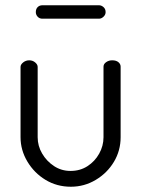

<svg xmlns="http://www.w3.org/2000/svg" viewBox="-20 -702 536 729"><path d="M249 7Q196 7 153 -19Q110 -45 84 -88.5Q58 -132 58 -181V-448Q58 -457 68 -465Q78 -473 91 -473Q104 -473 113.5 -465Q123 -457 123 -448V-181Q123 -148 140 -119Q157 -90 185 -71.5Q213 -53 248 -53Q284 -53 312 -71Q340 -89 356.5 -118.5Q373 -148 373 -181V-449Q373 -459 383 -466Q393 -473 406 -473Q421 -473 429.5 -466Q438 -459 438 -449V-181Q438 -130 412.5 -87.5Q387 -45 343.5 -19Q300 7 249 7ZM141 -631Q130 -631 123 -638.5Q116 -646 116 -656Q116 -668 123 -675Q130 -682 141 -682H356Q365 -682 373 -675Q381 -668 381 -656Q381 -646 373 -638.5Q365 -631 356 -631Z"/></svg>

Font: Dosis
Style: Regular
Weight: 400
Designer: EdgarTolentino, PabloImpallari, IginoMarini
Foundry: EdgarTolentino, PabloImpallari, IginoMarini
Version: Version 3.001; ttfautohint (v1.8.2)